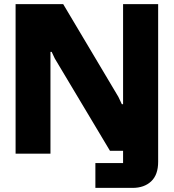

<svg xmlns="http://www.w3.org/2000/svg" viewBox="-20 -749 847 936"><path d="M445 167V46H580V-14H516L247 -464L232 -496H226V0H56V-729H288L557 -277L574 -241H580V-729H751V40Q751 103 717 135Q683 167 626 167Z"/></svg>

Font: Hubot Sans
Style: Bold
Weight: 700
Designer: Deni Anggara
Foundry: GitHub, Inc., Subsidiary of Microsoft Corporation
Version: Version 2.000